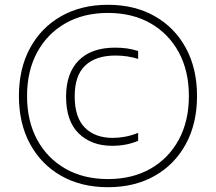

<svg xmlns="http://www.w3.org/2000/svg" viewBox="-20 -771 902 802"><path d="M431 11Q319.5 11 235.8 -36.5Q152 -84 105.5 -169.8Q59 -255.5 59 -370Q59 -484.5 105.5 -570.2Q152 -656 235.8 -703.5Q319.5 -751 431 -751Q542.5 -751 626.2 -703.5Q710 -656 756.5 -570.2Q803 -484.5 803 -370Q803 -255.5 756.5 -169.8Q710 -84 626.2 -36.5Q542.5 11 431 11ZM448 -162Q362 -162 309 -213.5Q256 -265 256 -367Q256 -465.5 309 -518.8Q362 -572 461 -572Q486.5 -572 509.8 -568.8Q533 -565.5 557 -558V-525Q534 -532 511.2 -535.5Q488.5 -539 462 -539Q380.5 -539 336.2 -497.5Q292 -456 292 -369Q292 -280 334.8 -237.5Q377.5 -195 451 -195Q473 -195 499.8 -199.5Q526.5 -204 557 -216V-183Q531.5 -172 504.5 -167Q477.5 -162 448 -162ZM431 -23Q532.5 -23 608.5 -66.2Q684.5 -109.5 726.8 -187.5Q769 -265.5 769 -370Q769 -474.5 726.8 -552.5Q684.5 -630.5 608.5 -673.8Q532.5 -717 431 -717Q329.5 -717 253.5 -673.8Q177.5 -630.5 135.2 -552.5Q93 -474.5 93 -370Q93 -265.5 135.2 -187.5Q177.5 -109.5 253.5 -66.2Q329.5 -23 431 -23Z"/></svg>

Font: Encode Sans SC Thin
Style: Regular
Weight: 250
Designer: Multiple Designers
Foundry: Impallari Type
Version: Version 3.002